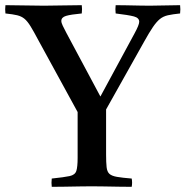

<svg xmlns="http://www.w3.org/2000/svg" viewBox="-45 -721 717 742"><path d="M512 -560 365 -298V-124Q365 -93 367 -75Q369 -57 378 -49Q387 -41 407 -37.5Q427 -34 464 -31Q467 -15 464 1Q443 1 414 0.5Q385 0 356.5 -0.5Q328 -1 309 -1Q290 -1 262 -0.5Q234 0 205 0.5Q176 1 155 1Q153 -14 155 -31Q203 -36 224 -40.5Q245 -45 250 -60.5Q255 -76 255 -111V-288L103 -566Q85 -600 73 -619.5Q61 -639 49.5 -648.5Q38 -658 21.5 -662Q5 -666 -24 -669Q-26 -685 -24 -701Q12 -701 50 -700Q88 -699 125 -699Q157 -699 196 -700Q235 -701 271 -701Q273 -686 271 -669Q228 -665 210 -659.5Q192 -654 192 -640Q192 -633 197.5 -621.5Q203 -610 212 -593L343 -348L475 -592Q493 -625 493 -637Q493 -652 472.5 -657.5Q452 -663 402 -669Q400 -686 402 -701Q418 -701 443 -700.5Q468 -700 492.5 -699.5Q517 -699 533 -699Q565 -699 592.5 -700Q620 -701 651 -701Q653 -685 651 -669Q622 -666 604 -662Q586 -658 573 -647.5Q560 -637 546 -616.5Q532 -596 512 -560Z"/></svg>

Font: Tiro Bangla
Style: Regular
Weight: 400
Designer: Bangla: John Hudson & Fiona Ross. Latin: John Hudson.
Foundry: Tiro Typeworks Ltd.
Version: Version 1.60